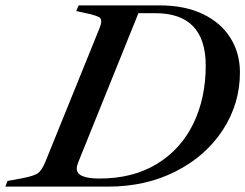

<svg xmlns="http://www.w3.org/2000/svg" viewBox="-74 -693 911 713"><path d="M-46 -21 13 -32Q53 -40 67 -50Q81 -60 94 -91L293 -582Q302 -603 302 -614Q302 -625 292.5 -630Q283 -635 259 -641L209 -652L218 -673H519Q612 -673 679 -641Q746 -609 781.5 -552.5Q817 -496 817 -424Q817 -308 753.5 -210.5Q690 -113 578.5 -56.5Q467 0 328 0H-54ZM690 -449Q690 -644 503 -644H440L216 -89Q211 -76 211 -67Q211 -30 295 -30Q420 -30 509 -84.5Q598 -139 644 -234Q690 -329 690 -449Z"/></svg>

Font: Ibarra Real Nova
Style: Italic
Weight: 400
Italic angle: -22°
Designer: Jose Maria Ribagorda & Octavio Pardo
Foundry: Octavio Pardo
Version: Version 1.014